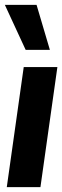

<svg xmlns="http://www.w3.org/2000/svg" viewBox="-26 -773 257 793"><path d="M2 0 72 -496H211L141 0ZM80 -567 -6 -753H125L180 -567Z"/></svg>

Font: Host Grotesk ExtraBold
Style: Italic
Weight: 800
Italic angle: -8°
Designer: Doğukan Karapınar
Foundry: Element Type
Version: Version 1.003; ttfautohint (v1.8.4.7-5d5b)